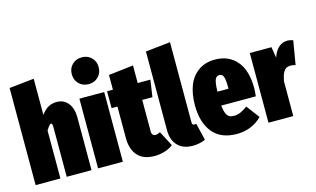

<svg xmlns="http://www.w3.org/2000/svg" viewBox="-97 -1113 2341 1421"><g transform="rotate(-15 1073.0 -402.5)"><path d="M335 -554.2Q391.1 -554.2 423.1 -513.4Q455.1 -472.7 455.1 -402.8V0H265.1V-384.8Q265.1 -410.2 253.9 -410.2Q242.7 -410.2 216.8 -367.2V0H26.9V-744.1L216.8 -764.2V-486.8Q242.7 -522.5 271 -538.3Q299.3 -554.2 335 -554.2Z M703.6 -723.1Q703.6 -678.7 674.8 -649.4Q646 -620.1 600.6 -620.1Q555.2 -620.1 526.4 -649.4Q497.6 -678.7 497.6 -723.1Q497.6 -767.1 526.4 -796.1Q555.2 -825.2 600.6 -825.2Q646 -825.2 674.8 -796.1Q703.6 -767.1 703.6 -723.1ZM695.3 -534.2V0H505.4V-534.2Z M1017.1 -140.1 1077.1 -24.9Q1049.3 -2.9 1011.2 8.5Q973.1 20 936 20Q847.7 20 804.9 -29.3Q762.2 -78.6 762.2 -162.1V-404.8H717.3V-534.2H762.2V-647L952.1 -668.9V-534.2H1049.3L1030.3 -404.8H952.1V-164.1Q952.1 -146.5 960 -137.7Q967.8 -128.9 981 -128.9Q995.6 -128.9 1017.1 -140.1Z M1227.5 20Q1152.8 20 1112.1 -22.7Q1071.3 -65.4 1071.3 -139.2V-744.1L1261.2 -764.2V-148.9Q1261.2 -128.9 1278.3 -128.9Q1284.7 -128.9 1292.5 -130.9L1324.2 0Q1279.3 20 1227.5 20Z M1775.4 -273.9Q1775.4 -253.4 1771 -212.9H1506.3Q1509.8 -173.3 1519.8 -151.4Q1529.8 -129.4 1543.7 -122.3Q1557.6 -115.2 1580.1 -115.2Q1605.5 -115.2 1629.2 -125.7Q1652.8 -136.2 1683.1 -158.2L1758.3 -58.1Q1680.2 20 1565.4 20Q1442.4 20 1380.4 -56.6Q1318.4 -133.3 1318.4 -265.1Q1318.4 -350.6 1343 -414.8Q1367.7 -479 1420.4 -516.6Q1473.1 -554.2 1548.3 -554.2Q1652.3 -554.2 1713.9 -482.9Q1775.4 -411.6 1775.4 -273.9ZM1590.3 -319.8V-328.1Q1590.3 -385.3 1582.3 -410.2Q1574.2 -435.1 1550.3 -435.1Q1527.8 -435.1 1517.6 -411.4Q1507.3 -387.7 1505.4 -319.8Z M2103 -550.8Q2124.5 -550.8 2146 -542L2115.2 -359.9Q2095.2 -366.2 2077.1 -366.2Q2058.1 -366.2 2044.4 -358.4Q2030.8 -350.6 2022.5 -335Q2014.2 -319.3 2009.8 -304.2Q2005.4 -289.1 2001 -266.1V0H1811V-534.2H1977.1L1990.2 -451.2Q2025.9 -550.8 2103 -550.8Z"/></g></svg>

Font: Fira Sans Compressed Heavy
Style: Regular
Weight: 900
Width: 1
Designer: Carrois Corporate & Edenspiekermann AG
Foundry: Carrois Corporate GbR & Edenspiekermann AG
Version: Version 4.203;PS 004.203;hotconv 1.0.88;makeotf.lib2.5.64775